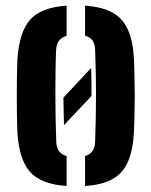

<svg xmlns="http://www.w3.org/2000/svg" viewBox="-20 -628 518 657"><path d="M199 -200Q198.5 -223.5 197.8 -247Q197 -270.5 197 -294L292 -395.5Q293 -370.5 293 -347.2Q293 -324 293 -299.5ZM39.5 -176.5Q38.5 -198.5 38 -230.8Q37.5 -263 37.5 -299.2Q37.5 -335.5 38 -368.5Q38.5 -401.5 39.5 -424Q45.5 -518 83 -560.5Q120.5 -603 208 -608.5V-505.5Q189.5 -500 181 -487.5Q172.5 -475 172 -456.5Q170.5 -423.5 170 -386Q169.5 -348.5 169.5 -308.2Q169.5 -268 170.2 -226.8Q171 -185.5 172.5 -144Q173 -124 181.5 -111.5Q190 -99 208 -94V8.5Q119.5 2.5 82 -40.8Q44.5 -84 39.5 -176.5ZM271 8.5V-94Q289 -99.5 297 -111.8Q305 -124 305.5 -144Q307 -188.5 307.8 -227.5Q308.5 -266.5 308.5 -303.2Q308.5 -340 307.8 -377.5Q307 -415 305.5 -457Q305 -476.5 297 -488.8Q289 -501 271 -506V-608.5Q331 -604.5 366.2 -584.2Q401.5 -564 418.5 -524.5Q435.5 -485 438.5 -424Q439.5 -401.5 440.2 -368.8Q441 -336 441 -300.5Q441 -265 440.2 -232.2Q439.5 -199.5 438.5 -176.5Q435 -115 418.2 -75.5Q401.5 -36 366 -15.8Q330.5 4.5 271 8.5Z"/></svg>

Font: Big Shoulders Stencil Text Thin ExtraBold
Style: Regular
Weight: 800
Version: Version 2.001